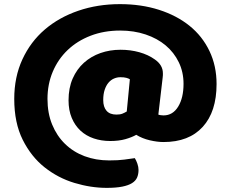

<svg xmlns="http://www.w3.org/2000/svg" viewBox="-20 -683 1109 930"><path d="M514 0Q471 0 434 -12.5Q397 -25 370 -50Q343 -75 327.5 -112Q312 -149 312 -197Q312 -257 332 -302.5Q352 -348 386.5 -379Q421 -410 466.5 -426Q512 -442 564 -442Q612 -442 655 -430Q698 -418 730 -395Q769 -368 769 -328Q769 -325 769 -319Q769 -313 768 -308L747 -128Q751 -126 759 -125Q767 -124 772 -124Q817 -124 843 -166.5Q869 -209 869 -277Q869 -334 846 -381.5Q823 -429 782.5 -463Q742 -497 685.5 -516Q629 -535 562 -535Q484 -535 419 -510Q354 -485 307.5 -440.5Q261 -396 235.5 -335.5Q210 -275 210 -204Q210 -135 232.5 -80Q255 -25 295 14Q335 53 389.5 73.5Q444 94 509 94Q554 94 582.5 90Q611 86 633 83Q640 94 645.5 110Q651 126 651 140Q651 161 644 177Q637 193 619.5 204Q602 215 572 221Q542 227 497 227Q420 227 340.5 203Q261 179 196 127.5Q131 76 90 -6Q49 -88 49 -204Q49 -310 88.5 -395.5Q128 -481 197 -540Q266 -599 359.5 -631Q453 -663 561 -663Q664 -663 750 -635.5Q836 -608 898 -558Q960 -508 994.5 -436Q1029 -364 1029 -276Q1029 -142 962 -68.5Q895 5 772 5Q742 5 705.5 -3.5Q669 -12 640 -30Q619 -18 587.5 -9Q556 0 514 0ZM609 -299Q603 -303 592 -306Q581 -309 563 -309Q547 -309 532 -302.5Q517 -296 505.5 -282.5Q494 -269 487 -248Q480 -227 480 -198Q480 -165 496 -146.5Q512 -128 544 -128Q562 -128 573 -132.5Q584 -137 594 -143Z"/></svg>

Font: Baloo Tammudu
Style: Regular
Weight: 400
Designer: Omkar Shende and Ek Type
Foundry: Ek Type
Version: Version 1.007;PS 1.000;hotconv 1.0.88;makeotf.lib2.5.647800